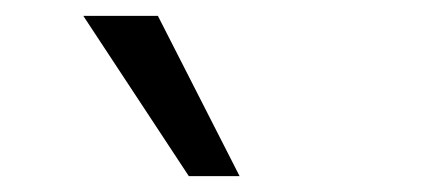

<svg xmlns="http://www.w3.org/2000/svg" viewBox="-20 -774 540 242"><path d="M218 -552 85 -754H179L282 -552Z"/></svg>

Font: Nunito Sans 12pt Medium
Style: Regular
Weight: 500
Designer: Vernon Adams
Foundry: Vernon Adams
Version: Version 3.101;gftools[0.9.27]